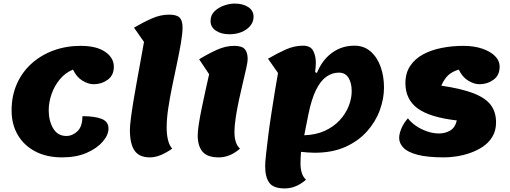

<svg xmlns="http://www.w3.org/2000/svg" viewBox="-20 -857 2860 1076"><path d="M328 25Q241 25 177.5 -8.5Q114 -42 79.5 -101Q45 -160 45 -238Q45 -319 74 -385.5Q103 -452 156 -500Q209 -548 279.5 -574Q350 -600 432 -600Q521 -600 569.5 -566.5Q618 -533 618 -483Q618 -435 583.5 -410Q549 -385 505 -385Q475 -385 442 -405Q409 -425 389 -467Q345 -449 314.5 -411.5Q284 -374 268.5 -328.5Q253 -283 253 -239Q253 -180 278 -137.5Q303 -95 352 -95Q386 -95 414 -121.5Q442 -148 442 -206Q510 -206 549 -191Q588 -176 588 -137Q588 -101 556 -63.5Q524 -26 466 -0.5Q408 25 328 25Z M821 25Q760 25 734 -13Q708 -51 708 -129Q708 -151 713.5 -194Q719 -237 728 -292Q737 -347 748 -406.5Q759 -466 769 -522Q779 -578 787 -622L731 -702Q784 -733 832 -754Q880 -775 928 -775Q970 -775 986.5 -758.5Q1003 -742 1003 -704Q1003 -669 994 -616.5Q985 -564 972 -502.5Q959 -441 945.5 -376Q932 -311 923 -251Q914 -191 914 -142Q914 -103 921.5 -72.5Q929 -42 945 -24Q875 25 821 25Z M1266 -665Q1220 -665 1190 -685Q1160 -705 1160 -739Q1160 -772 1182 -793.5Q1204 -815 1235.5 -826Q1267 -837 1295 -837Q1341 -837 1371 -817.5Q1401 -798 1401 -763Q1401 -734 1382 -711.5Q1363 -689 1332.5 -677Q1302 -665 1266 -665ZM1206 25Q1142 25 1115 -7Q1088 -39 1088 -99Q1088 -121 1094 -160.5Q1100 -200 1110 -248.5Q1120 -297 1131 -347Q1142 -397 1152 -441L1096 -525Q1149 -557 1197 -578.5Q1245 -600 1293 -600Q1335 -600 1351.5 -582Q1368 -564 1368 -526Q1368 -511 1360.5 -477Q1353 -443 1342 -397Q1331 -351 1320 -300.5Q1309 -250 1301.5 -201.5Q1294 -153 1294 -115Q1294 -85 1301.5 -61.5Q1309 -38 1325 -24Q1269 25 1206 25Z M1576 199Q1512 199 1489 167Q1466 135 1466 75Q1466 53 1471 7Q1476 -39 1483.5 -98.5Q1491 -158 1501 -222Q1511 -286 1520.5 -345Q1530 -404 1538 -448L1482 -528Q1535 -559 1582.5 -580Q1630 -601 1678 -601Q1720 -601 1735 -572.5Q1750 -544 1750 -506Q1750 -495 1749 -481.5Q1748 -468 1746 -453L1756 -448Q1785 -520 1840 -560.5Q1895 -601 1966 -601Q2020 -601 2057 -568.5Q2094 -536 2113 -483Q2132 -430 2132 -366Q2132 -304 2108.5 -239.5Q2085 -175 2037 -121Q1989 -67 1916 -34Q1843 -1 1743 -1Q1724 -1 1706 -2.5Q1688 -4 1667 -6Q1664 28 1664 59Q1664 89 1671.5 112.5Q1679 136 1695 150Q1639 199 1576 199ZM1685 -99Q1750 -101 1799.5 -123.5Q1849 -146 1883 -182.5Q1917 -219 1934 -262Q1951 -305 1951 -346Q1951 -392 1933 -421Q1915 -450 1879 -450Q1842 -450 1809.5 -427.5Q1777 -405 1751.5 -354Q1726 -303 1708 -215Z M2470 25Q2376 25 2320.5 10.5Q2265 -4 2241 -29Q2217 -54 2217 -84Q2217 -107 2229.5 -137Q2242 -167 2266 -194Q2283 -171 2311.5 -151.5Q2340 -132 2374 -120.5Q2408 -109 2440 -109Q2475 -109 2503 -125.5Q2531 -142 2540 -182Q2386 -200 2319 -250.5Q2252 -301 2252 -391Q2252 -448 2279 -488Q2306 -528 2351.5 -552.5Q2397 -577 2455.5 -588.5Q2514 -600 2577 -600Q2636 -600 2682 -584.5Q2728 -569 2754 -543Q2780 -517 2780 -483Q2780 -435 2745.5 -410Q2711 -385 2667 -385Q2637 -385 2604 -405Q2571 -425 2551 -467Q2514 -456 2492 -435.5Q2470 -415 2453 -377Q2567 -360 2634 -334Q2701 -308 2730.5 -268.5Q2760 -229 2760 -171Q2760 -125 2739.5 -91Q2719 -57 2686 -35Q2653 -13 2614 0.5Q2575 14 2537 19.5Q2499 25 2470 25Z"/></svg>

Font: Lemon
Style: Regular
Weight: 400
Designer: Eduardo Rodriguez Tunni
Foundry: Eduardo Rodriguez Tunni
Version: Version 1.003; ttfautohint (v1.8.4.7-5d5b);gftools[0.9.24]